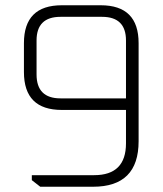

<svg xmlns="http://www.w3.org/2000/svg" viewBox="-20 -710 618 730"><path d="M71 -436V-546Q71 -690 215 -690H363Q507 -690 507 -546V-173Q507 0 334 0H133L101 -25V-44H338Q459 -44 459 -165V-292H215Q71 -292 71 -436ZM119 -427Q119 -336 210 -336H459V-556Q459 -646 368 -646H210Q119 -646 119 -556Z"/></svg>

Font: Oxanium ExtraLight ExtraLight
Style: Regular
Weight: 250
Version: Version 2.000